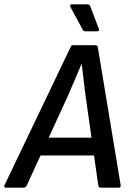

<svg xmlns="http://www.w3.org/2000/svg" viewBox="-47 -863 604 883"><path d="M-20 0Q-25 0 -26.5 -3Q-28 -6 -27 -10L277 -645Q281 -655 288 -655H393Q402 -655 403 -645L508 -11Q509 0 499 0H416Q407 0 405 -10L346 -426Q342 -460 337.5 -496Q333 -532 329 -567H327Q313 -532 297.5 -497Q282 -462 267 -426L76 -10Q71 0 62 0ZM123 -148 154 -230H393L401 -148ZM345 -719Q336 -719 332 -729L276 -832Q275 -837 276.5 -840Q278 -843 283 -843H356Q365 -843 369 -832L408 -729Q411 -719 399 -719Z"/></svg>

Font: Sofia Sans Semi Condensed SemiBold
Style: Italic
Weight: 600
Italic angle: -9°
Version: Version 4.100